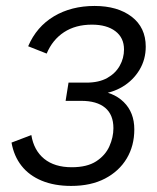

<svg xmlns="http://www.w3.org/2000/svg" viewBox="-20 -614 528 645"><path d="M219 10.6Q162.7 10.6 120.4 -6.9Q78 -24.4 52.4 -56.9Q26.7 -89.4 18.7 -135L85.3 -160.3Q93.6 -108.9 128.4 -80.5Q163.2 -52.2 221 -52.2Q272.6 -52.2 303.2 -72.1Q333.8 -92 347.4 -122.4Q361 -152.8 361 -183.4Q361 -228.8 333.2 -252Q305.3 -275.2 252.9 -275.2H200.4L210.2 -336.4H269.9Q312.3 -336.4 340.2 -352Q368.1 -367.7 382.3 -393.2Q396.6 -418.6 396.6 -447.9Q396.6 -487.2 367.6 -509.2Q338.6 -531.2 288.6 -531.2Q233.8 -531.2 195 -505.8Q156.2 -480.3 136.8 -434L74.6 -458.6Q102.8 -524.4 161.2 -559.2Q219.6 -594 297.7 -594Q374.9 -594 422.3 -557.9Q469.6 -521.7 469.6 -457.3Q469.6 -414.3 448.6 -379.3Q427.5 -344.3 392.1 -322.9Q356.7 -301.6 313.7 -297.9L297.8 -310.4Q359.8 -306.3 395.5 -271.3Q431.2 -236.3 431.2 -179.4Q431.2 -124.3 405.7 -81.6Q380.1 -38.9 332.9 -14.2Q285.6 10.6 219 10.6Z"/></svg>

Font: Rokkitt SemiBold
Style: Italic
Weight: 600
Italic angle: -9°
Designer: Vernon Adams
Foundry: Vernon Adams
Version: Version 3.103